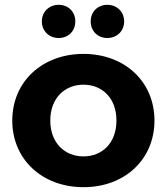

<svg xmlns="http://www.w3.org/2000/svg" viewBox="-20 -770 694 798"><path d="M224 -612C263 -612 293 -640 293 -681C293 -722 263 -750 224 -750C185 -750 154 -722 154 -681C154 -640 185 -612 224 -612ZM426 -612C465 -612 496 -640 496 -681C496 -722 465 -750 426 -750C387 -750 357 -722 357 -681C357 -640 387 -612 426 -612ZM327 8C498 8 622 -107 622 -269C622 -431 498 -546 327 -546C156 -546 31 -431 31 -269C31 -107 156 8 327 8ZM327 -120C249 -120 189 -176 189 -269C189 -362 249 -418 327 -418C405 -418 464 -362 464 -269C464 -176 405 -120 327 -120Z"/></svg>

Font: Talent SemiBold
Style: Bold
Weight: 700
Designer: Mike Powis
Version: Version 1.001;hotconv 1.0.109;makeotfexe 2.5.65596